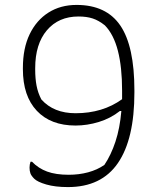

<svg xmlns="http://www.w3.org/2000/svg" viewBox="-20 -740 640 780"><path d="M291 -720Q412 -720 469 -636Q526 -552 526 -373V-364Q526 -175 459 -77.5Q392 20 256 20Q204 20 168 9.5Q132 -1 119 -14Q107 -26 103.5 -36Q100 -46 100 -59Q100 -72 104 -83H110Q136 -56 171.5 -43Q207 -30 259 -30Q301 -30 338 -40Q375 -50 404 -70Q431 -110 449 -164.5Q467 -219 473 -289H467Q429 -259 381.5 -244.5Q334 -230 287 -230Q186 -230 129.5 -290Q73 -350 73 -459V-464Q73 -544 100.5 -601Q128 -658 177 -689Q226 -720 291 -720ZM148 -336Q198 -280 287 -280Q397 -280 476 -337Q476 -350 476 -363V-372Q476 -467 459 -533.5Q442 -600 406 -637Q381 -657 356.5 -665Q332 -673 299 -673Q218 -673 170.5 -617Q123 -561 123 -463V-457Q123 -421 128.5 -392Q134 -363 148 -336Z"/></svg>

Font: Recursive Mn Csl St Lt
Style: Regular
Weight: 300
Monospace: yes
Version: Version 1.079;hotconv 1.0.112;makeotfexe 2.5.65598; ttfautoh